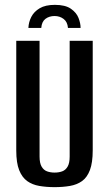

<svg xmlns="http://www.w3.org/2000/svg" viewBox="-20 -759 450 791"><path d="M206 -739Q249 -739 272 -723Q295 -707 303.5 -685Q312 -663 312 -644H260Q258 -669 242 -681Q226 -693 205 -693Q183 -693 167.5 -681.5Q152 -670 150 -644H97Q98 -668 109 -689.5Q120 -711 143.5 -725Q167 -739 206 -739ZM205 12Q171 12 142 7Q113 2 92 -13Q71 -28 59 -58Q47 -88 47 -139V-591H143V-114Q143 -87 151.5 -72.5Q160 -58 174 -53Q188 -48 205 -48Q222 -48 236 -53Q250 -58 258.5 -72.5Q267 -87 267 -114V-591H362V-140Q362 -89 350.5 -58.5Q339 -28 318 -13Q297 2 268 7Q239 12 205 12Z"/></svg>

Font: Alumni Sans SemiBold
Style: Regular
Weight: 600
Designer: Robert E. Leuschke
Foundry: Robert E. Leuschke
Version: Version 1.018